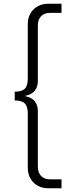

<svg xmlns="http://www.w3.org/2000/svg" viewBox="-20 -758 415 1030"><path d="M239 252Q207 252 182 238Q157 224 143 199Q129 174 129 142V-149Q129 -187 113 -203Q97 -219 59 -219V-266Q97 -266 113 -282Q129 -298 129 -336V-628Q129 -661 143 -685.5Q157 -710 182 -724Q207 -738 239 -738H310V-689H249Q218 -689 200.5 -671Q183 -653 183 -621V-323Q183 -293 167 -272Q151 -251 113 -243Q151 -235 167 -214Q183 -193 183 -163V135Q183 168 200.5 186Q218 204 249 204H310V252Z"/></svg>

Font: Gantari Light
Style: Regular
Weight: 300
Designer: Anugrah Pasau
Foundry: Lafontype
Version: Version 1.000; ttfautohint (v1.8.3)